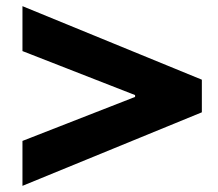

<svg xmlns="http://www.w3.org/2000/svg" viewBox="-20 -608 710 624"><path d="M53 -4V-150L419 -293V-299L53 -442V-588L636 -349V-243Z"/></svg>

Font: Ruda SemiBold
Style: Bold
Weight: 900
Designer: Mariela Monsalve and Angelina Sanchez
Foundry: Mariela Monsalve and Angelina Sanchez
Version: Version 2.000